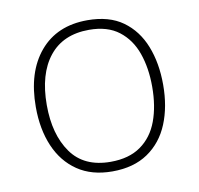

<svg xmlns="http://www.w3.org/2000/svg" viewBox="-67 -609 714 689"><g transform="rotate(-10 290.5 -265.0)"><path d="M522 -265Q522 -185 496.5 -123Q471 -61 419 -25.5Q367 10 289 10Q214 10 162.5 -25Q111 -60 84.5 -122Q58 -184 58 -265Q58 -392 120.5 -466Q183 -540 294 -540Q373 -540 423 -504Q473 -468 497.5 -406Q522 -344 522 -265ZM98 -265Q98 -158 145 -91.5Q192 -25 289 -25Q356 -25 399 -55.5Q442 -86 462 -140Q482 -194 482 -265Q482 -333 463 -387Q444 -441 402.5 -473Q361 -505 294 -505Q199 -505 148.5 -441.5Q98 -378 98 -265Z"/></g></svg>

Font: Noto Sans Khmer UI ExtraLight
Style: Regular
Weight: 200
Designer: Danh Hong and the Monotype Design Team
Foundry: Monotype Imaging Inc.
Version: Version 2.002; ttfautohint (v1.8.4.7-5d5b)